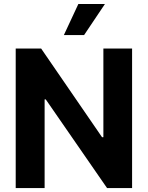

<svg xmlns="http://www.w3.org/2000/svg" viewBox="-20 -953 749 973"><path d="M649.4 0H522.5L211.9 -449.2H206.1V0H59.6V-707H188.5L497.1 -257.8H503.9V-707H649.4ZM377 -932.6H511.7L406.2 -775.4H303.7Z"/></svg>

Font: Pretendard JP
Style: Bold
Weight: 700
Designer: Base glyphs from Inter by Rasmus Andersson; Hangeul glyphs from Noto Sans CJK(Source Han Sans) by Jang Soo-young and Kan
Foundry: Kil Hyung-jin
Version: Version 1.309